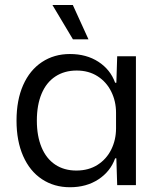

<svg xmlns="http://www.w3.org/2000/svg" viewBox="-20 -754 650 782"><path d="M47.3 -262.7Q47.3 -346.4 74.3 -407.4Q101.3 -468.4 150.8 -501.2Q200.3 -534 264.9 -534Q332 -534 380.8 -502.4Q429.6 -470.7 448.9 -417.1H453.9L457.3 -524.7H533.6V0H457.3L453.9 -109H448.9Q429.6 -55.4 380.8 -23.4Q332 8.6 264.9 8.6Q200.3 8.6 150.8 -24.2Q101.3 -57 74.3 -118.4Q47.3 -179.7 47.3 -262.7ZM452.6 -231.1V-295Q452.6 -341.6 433.1 -380.9Q413.7 -420.3 377.4 -443.5Q341.1 -466.7 292.3 -466.7Q242.3 -466.7 205.5 -442.5Q168.7 -418.3 149.4 -372.3Q130.1 -326.3 130.1 -262.7Q130.1 -199.9 149.3 -153.9Q168.4 -107.9 204.8 -83.6Q241.1 -59.4 290.9 -59.4Q341.1 -59.4 377.6 -82.8Q414 -106.1 433.3 -145.4Q452.6 -184.6 452.6 -231.1ZM193.6 -733.6H276.6L340.3 -593.9H277Z"/></svg>

Font: Mona Sans VF XLt
Style: Regular
Weight: 200
Designer: Deni Anggara
Foundry: GitHub
Version: Version 2.000;Glyphs 3.2.3 (3260)